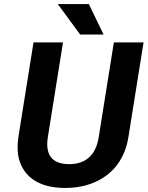

<svg xmlns="http://www.w3.org/2000/svg" viewBox="-20 -921 731 951"><path d="M71 -242C65 -201 66 -164 74 -133C99 -43 175 10 303 10C342 10 380 5 415 -6C517 -37 596 -114 616 -242L691 -711H544L469 -242C455 -154 407 -108 322 -108C238 -108 203 -154 217 -242L292 -711H146ZM266 -901 377 -750H493L420 -901Z"/></svg>

Font: Asimov Pro
Style: BdObl
Weight: 700
Designer: Google
Version: Version 2.000980; 2014